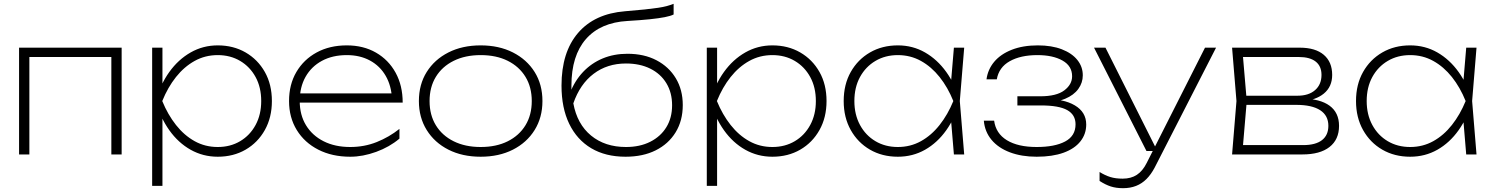

<svg xmlns="http://www.w3.org/2000/svg" viewBox="-20 -810 7833 1007"><path d="M618 -560V0H564V-536L589 -511H109L134 -536V0H80V-560Z M778 -560H832V-330L828 -315V-247L832 -224V165H778ZM797 -280Q821 -367 868 -432.5Q915 -498 980 -535Q1045 -572 1122 -572Q1204 -572 1268 -535Q1332 -498 1369 -432.5Q1406 -367 1406 -280Q1406 -194 1369 -128Q1332 -62 1268 -25Q1204 12 1122 12Q1045 12 980 -24.5Q915 -61 868 -127Q821 -193 797 -280ZM1350 -280Q1350 -352 1320.5 -406Q1291 -460 1239.5 -490.5Q1188 -521 1122 -521Q1056 -521 1001 -490.5Q946 -460 903 -406Q860 -352 831 -280Q860 -209 903 -154.5Q946 -100 1001 -69.5Q1056 -39 1122 -39Q1188 -39 1239.5 -69.5Q1291 -100 1320.5 -154.5Q1350 -209 1350 -280Z M1817 12Q1722 12 1649.5 -25Q1577 -62 1536.5 -128Q1496 -194 1496 -280Q1496 -367 1534.5 -432.5Q1573 -498 1641 -535Q1709 -572 1799 -572Q1886 -572 1952 -534Q2018 -496 2055 -428.5Q2092 -361 2092 -272H1533V-320H2079L2036 -290Q2033 -360 2003 -412Q1973 -464 1920.5 -492.5Q1868 -521 1799 -521Q1724 -521 1668.5 -491Q1613 -461 1582.5 -407Q1552 -353 1552 -280Q1552 -207 1585 -153Q1618 -99 1677.5 -69Q1737 -39 1817 -39Q1891 -39 1956 -65Q2021 -91 2075 -134V-83Q2023 -39 1953 -13.5Q1883 12 1817 12Z M2501 12Q2405 12 2332 -25Q2259 -62 2218 -128Q2177 -194 2177 -280Q2177 -367 2218 -432.5Q2259 -498 2332 -535Q2405 -572 2501 -572Q2597 -572 2670 -535Q2743 -498 2784 -432.5Q2825 -367 2825 -280Q2825 -194 2784 -128Q2743 -62 2670 -25Q2597 12 2501 12ZM2501 -39Q2583 -39 2643 -69Q2703 -99 2736 -153Q2769 -207 2769 -280Q2769 -353 2736 -407Q2703 -461 2643 -491Q2583 -521 2501 -521Q2420 -521 2359.5 -491Q2299 -461 2266 -407Q2233 -353 2233 -280Q2233 -207 2266 -153Q2299 -99 2359.5 -69Q2420 -39 2501 -39Z M3261 12Q3156 12 3081 -32.5Q3006 -77 2965.5 -160.5Q2925 -244 2925 -361Q2925 -536 3011.5 -637Q3098 -738 3258 -751Q3321 -756 3362.5 -760.5Q3404 -765 3431 -769Q3458 -773 3476.5 -778Q3495 -783 3513 -790V-734Q3497 -726 3466.5 -720Q3436 -714 3388 -709Q3340 -704 3271 -700Q3129 -692 3053 -605Q2977 -518 2977 -361V-319H2968Q2994 -386 3038 -432.5Q3082 -479 3141 -503.5Q3200 -528 3271 -528Q3358 -528 3423 -494Q3488 -460 3524.5 -399.5Q3561 -339 3561 -259Q3561 -177 3523.5 -116Q3486 -55 3419 -21.5Q3352 12 3261 12ZM3263 -39Q3336 -39 3390.5 -66.5Q3445 -94 3475 -143Q3505 -192 3505 -258Q3505 -324 3475 -373.5Q3445 -423 3390.5 -450Q3336 -477 3263 -477Q3165 -477 3093.5 -423Q3022 -369 2987 -268Q3007 -159 3080 -99Q3153 -39 3263 -39Z M3687 -560H3741V-330L3737 -315V-247L3741 -224V165H3687ZM3706 -280Q3730 -367 3777 -432.5Q3824 -498 3889 -535Q3954 -572 4031 -572Q4113 -572 4177 -535Q4241 -498 4278 -432.5Q4315 -367 4315 -280Q4315 -194 4278 -128Q4241 -62 4177 -25Q4113 12 4031 12Q3954 12 3889 -24.5Q3824 -61 3777 -127Q3730 -193 3706 -280ZM4259 -280Q4259 -352 4229.5 -406Q4200 -460 4148.5 -490.5Q4097 -521 4031 -521Q3965 -521 3910 -490.5Q3855 -460 3812 -406Q3769 -352 3740 -280Q3769 -209 3812 -154.5Q3855 -100 3910 -69.5Q3965 -39 4031 -39Q4097 -39 4148.5 -69.5Q4200 -100 4229.5 -154.5Q4259 -209 4259 -280Z M4983 0 4965 -215 4989 -280 4965 -345 4983 -560H5037L5014 -280L5037 0ZM5014 -280Q4990 -193 4943 -127Q4896 -61 4831.5 -24.5Q4767 12 4689 12Q4607 12 4543 -25Q4479 -62 4442 -128Q4405 -194 4405 -280Q4405 -367 4442 -432.5Q4479 -498 4543 -535Q4607 -572 4689 -572Q4767 -572 4831.5 -535Q4896 -498 4943 -432.5Q4990 -367 5014 -280ZM4461 -280Q4461 -209 4490.5 -154.5Q4520 -100 4571.5 -69.5Q4623 -39 4689 -39Q4755 -39 4810 -69.5Q4865 -100 4908 -154.5Q4951 -209 4980 -280Q4951 -352 4908 -406Q4865 -460 4810 -490.5Q4755 -521 4689 -521Q4623 -521 4571.5 -490.5Q4520 -460 4490.5 -406Q4461 -352 4461 -280Z M5417 12Q5338 12 5277 -11Q5216 -34 5180.5 -76.5Q5145 -119 5140 -177H5194Q5203 -110 5261 -74.5Q5319 -39 5417 -39Q5512 -39 5566.5 -68Q5621 -97 5621 -158Q5621 -208 5577.5 -232.5Q5534 -257 5439 -257H5316V-305H5436Q5521 -305 5562 -336Q5603 -367 5603 -410Q5603 -464 5552.5 -492.5Q5502 -521 5421 -521Q5333 -521 5276 -489Q5219 -457 5208 -394H5154Q5161 -446 5194.5 -486Q5228 -526 5286.5 -549Q5345 -572 5423 -572Q5496 -572 5549 -551.5Q5602 -531 5630.5 -495.5Q5659 -460 5659 -415Q5659 -376 5635.5 -343.5Q5612 -311 5566.5 -292Q5521 -273 5454 -273V-290Q5557 -293 5617 -257.5Q5677 -222 5677 -157Q5677 -107 5646.5 -68.5Q5616 -30 5558 -9Q5500 12 5417 12Z M5870 177Q5834 177 5806 168Q5778 159 5747 139V92Q5776 110 5803.5 118.5Q5831 127 5868 127Q5912 127 5942.5 107Q5973 87 5994 45L6300 -560H6358L6036 69Q6017 105 5993 129Q5969 153 5938.5 165Q5908 177 5870 177ZM5993 -18 5718 -560H5778L6050 -18Z M6442 0 6465 -280 6442 -560H6797Q6879 -560 6923 -522.5Q6967 -485 6967 -417Q6967 -355 6923 -319Q6879 -283 6802 -278L6809 -293Q6904 -292 6953.5 -255.5Q7003 -219 7003 -150Q7003 -78 6953 -39Q6903 0 6811 0ZM6497 -21 6477 -49H6815Q6880 -49 6913.5 -75Q6947 -101 6947 -150Q6947 -204 6904 -232Q6861 -260 6778 -260H6492V-308H6785Q6844 -308 6877.5 -337.5Q6911 -367 6911 -417Q6911 -463 6880.5 -487Q6850 -511 6792 -511H6477L6497 -538L6519 -280Z M7670 0 7652 -215 7676 -280 7652 -345 7670 -560H7724L7701 -280L7724 0ZM7701 -280Q7677 -193 7630 -127Q7583 -61 7518.5 -24.5Q7454 12 7376 12Q7294 12 7230 -25Q7166 -62 7129 -128Q7092 -194 7092 -280Q7092 -367 7129 -432.5Q7166 -498 7230 -535Q7294 -572 7376 -572Q7454 -572 7518.5 -535Q7583 -498 7630 -432.5Q7677 -367 7701 -280ZM7148 -280Q7148 -209 7177.5 -154.5Q7207 -100 7258.5 -69.5Q7310 -39 7376 -39Q7442 -39 7497 -69.5Q7552 -100 7595 -154.5Q7638 -209 7667 -280Q7638 -352 7595 -406Q7552 -460 7497 -490.5Q7442 -521 7376 -521Q7310 -521 7258.5 -490.5Q7207 -460 7177.5 -406Q7148 -352 7148 -280Z"/></svg>

Font: Unbounded ExtraLight
Style: Regular
Weight: 250
Designer: Luke Prowse, Jean-Baptiste Morizot, Fátima Lázaro, Florian Runge
Foundry: NaN
Version: Version 1.701;gftools[0.9.28.dev5+ged2979d]